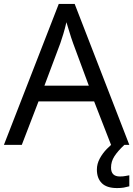

<svg xmlns="http://www.w3.org/2000/svg" viewBox="-20 -737 679 977"><path d="M545 0 459 -221H176L91 0H0L279 -717H360L638 0ZM352 -517Q349 -525 342 -546Q335 -567 328.5 -589.5Q322 -612 318 -624Q311 -593 302 -563.5Q293 -534 287 -517L206 -301H432ZM545 116Q545 161 590 161Q607 161 618.5 158.5Q630 156 638 155V211Q624 215 610 217.5Q596 220 576 220Q523 220 498 195Q473 170 473 126Q473 97 487.5 70Q502 43 523.5 21Q545 -1 565 -15L613 0Q579 32 562 58.5Q545 85 545 116Z"/></svg>

Font: Noto Sans Living
Style: Regular
Weight: 400
Designer: Monotype Design Team
Foundry: Monotype Imaging Inc.
Version: Version 2.013; ttfautohint (v1.8.4.7-5d5b)